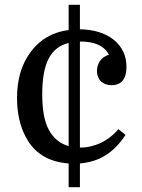

<svg xmlns="http://www.w3.org/2000/svg" viewBox="-20 -672 591 800"><path d="M313 108V9C394 2 454 -35 503 -110L473 -134C433 -85 374 -57 313 -57V-499C372 -499 413 -483 434 -444C403 -435 384 -409 384 -376C384 -340 408 -317 445 -317C486 -317 507 -344 507 -393C507 -440 489 -478 453 -507C417 -535 370 -549 313 -550V-652H266V-547C199 -538 147 -508 109 -457C70 -406 51 -342 51 -264C51 -201 63 -147 87 -102C122 -34 182 3 266 9V108ZM182 -134C165 -167 156 -214 156 -279C156 -406 189 -474 266 -493V-63C229 -74 201 -97 182 -134Z"/></svg>

Font: Domine
Style: Regular
Weight: 400
Designer: Pablo Impallari, Rodrigo Fuenzalida, Brenda Gallo
Foundry: Pablo Impallari, Rodrigo Fuenzalida, Brenda Gallo
Version: Version 2.000